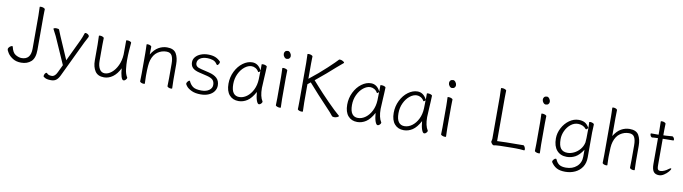

<svg xmlns="http://www.w3.org/2000/svg" viewBox="-36 -1435 8321 2338"><g transform="rotate(10 4124.5 -266.0)"><path d="M316 -657 315 -695Q315 -700 331 -700Q349 -700 365 -693Q381 -686 381 -677Q381 -661 380 -649L379 -588V-177Q379 -74 331.5 -31Q284 12 209 12Q147 12 105 -15Q63 -42 42 -74.5Q21 -107 21 -122Q21 -138 38 -153Q55 -168 68 -168Q75 -168 76 -161Q92 -89 131.5 -66.5Q171 -44 205 -44Q318 -44 318 -180V-589Q318 -615 316 -657Z M511 133Q508 130 508 124Q508 110 517.5 95Q527 80 536 80Q541 80 545 85Q557 98 571.5 102Q586 106 605 106Q644 106 671 48L716 -46L569 -379Q548 -423 527 -460Q526 -463 526 -464Q526 -468 536 -471.5Q546 -475 561 -475Q575 -475 584.5 -472Q594 -469 595 -465Q610 -426 625 -391L746 -112L874 -381Q892 -419 910 -474Q912 -480 922 -480Q936 -480 951 -469.5Q966 -459 966 -447Q966 -442 964 -437Q942 -397 925 -363L713 80Q693 122 668.5 140.5Q644 159 608 159H598Q573 159 552 154Q531 149 511 133Z M1484 -419Q1483 -409 1479 -356.5Q1475 -304 1475 -237Q1475 -191 1482 -131.5Q1489 -72 1514 -33Q1514 -32 1514 -29Q1514 -19 1501.5 -5.5Q1489 8 1475 8Q1457 8 1444.5 -31.5Q1432 -71 1428 -133Q1392 -60 1341.5 -23.5Q1291 13 1234 13Q1157 13 1123 -38.5Q1089 -90 1089 -171V-368L1088 -406L1086 -474Q1086 -479 1101 -479Q1118 -479 1133.5 -472Q1149 -465 1149 -456Q1149 -435 1148 -419L1147 -368V-175Q1147 -114 1169.5 -75.5Q1192 -37 1234 -37Q1277 -37 1319 -71.5Q1361 -106 1389.5 -166.5Q1418 -227 1422 -301Q1423 -322 1423 -395V-475Q1423 -480 1439 -480Q1456 -480 1471.5 -473.5Q1487 -467 1487 -459V-457Q1487 -445 1484 -419Z M2017 -115V-293Q2017 -358 1998.5 -393Q1980 -428 1930 -428Q1871 -428 1822 -394Q1773 -360 1751 -288Q1735 -235 1735 -105V-89Q1735 -63 1737 -21L1738 1Q1738 6 1724 6Q1707 6 1692 -1Q1677 -8 1677 -17L1679 -115V-364L1678 -413L1676 -471Q1676 -476 1690 -476Q1707 -476 1722 -469Q1737 -462 1737 -453L1735 -358Q1776 -424 1825.5 -452Q1875 -480 1930 -480Q2013 -480 2043 -428Q2073 -376 2073 -297V-105L2074 -67L2076 1Q2076 6 2062 6Q2045 6 2030 -1Q2015 -8 2015 -16V-17Z M2258 -356Q2258 -392 2282 -420.5Q2306 -449 2347 -465Q2388 -481 2436 -481Q2490 -481 2526.5 -466Q2563 -451 2592 -420Q2593 -419 2593 -414Q2593 -402 2583.5 -388Q2574 -374 2566 -374Q2564 -374 2561 -376.5Q2558 -379 2554 -385Q2534 -416 2500.5 -426Q2467 -436 2436 -436Q2378 -436 2345.5 -413.5Q2313 -391 2313 -354Q2313 -330 2329 -315Q2345 -300 2385 -291L2481 -268Q2548 -252 2582.5 -219Q2617 -186 2617 -128Q2617 -90 2594.5 -57.5Q2572 -25 2529 -6Q2486 13 2430 13Q2362 13 2318 -7.5Q2274 -28 2254 -52Q2234 -76 2234 -85Q2234 -98 2246.5 -113Q2259 -128 2269 -128Q2273 -128 2274 -124Q2291 -84 2323.5 -59.5Q2356 -35 2430 -35Q2490 -35 2525.5 -61Q2561 -87 2561 -126Q2561 -165 2541 -187Q2521 -209 2466 -223L2366 -247Q2311 -260 2284.5 -286Q2258 -312 2258 -356Z M3157 -314Q3151 -214 3151 -193Q3151 -88 3187 -33Q3188 -30 3188 -29Q3188 -19 3175.5 -5.5Q3163 8 3149 8Q3132 8 3118 -31Q3104 -70 3099 -135Q3055 -53 3004.5 -20Q2954 13 2897 13Q2825 13 2783 -35.5Q2741 -84 2741 -175Q2741 -256 2776 -327Q2811 -398 2867.5 -439.5Q2924 -481 2983 -481Q3057 -481 3098 -399V-475Q3098 -480 3114 -480Q3132 -480 3148 -473.5Q3164 -467 3164 -459V-457Q3164 -434 3161 -385Q3158 -336 3157 -314ZM2896 -37Q2946 -37 2990.5 -70Q3035 -103 3063.5 -160.5Q3092 -218 3095 -291Q3096 -301 3096 -335L3097 -392Q3081 -376 3075 -376Q3074 -376 3072 -378Q3056 -406 3032 -419.5Q3008 -433 2983 -433Q2940 -433 2897 -399Q2854 -365 2826.5 -307Q2799 -249 2799 -180Q2799 -106 2824.5 -71.5Q2850 -37 2896 -37Z M3386 -595Q3369 -595 3355 -612.5Q3341 -630 3341 -650Q3341 -669 3352.5 -681Q3364 -693 3386 -693Q3402 -693 3416 -674.5Q3430 -656 3430 -636Q3430 -619 3418.5 -607Q3407 -595 3386 -595ZM3368 -479Q3385 -479 3401.5 -472Q3418 -465 3418 -457Q3418 -436 3417 -421L3416 -368V-105L3417 -67L3419 1Q3419 5 3405 5Q3388 5 3371.5 -2Q3355 -9 3355 -17L3357 -105V-368L3356 -417L3354 -475Q3354 -479 3368 -479Z M3627 -657 3626 -695Q3626 -700 3642 -700Q3659 -700 3675 -693Q3691 -686 3691 -677Q3691 -661 3690 -649L3689 -588V-402Q3804 -492 3898 -580Q3992 -668 4016 -696Q4018 -699 4028 -699Q4045 -699 4064 -688.5Q4083 -678 4083 -670Q4083 -668 4081 -666L4061 -649Q4019 -614 4001 -598Q3907 -512 3767 -398Q3771 -394 3828.5 -329Q3886 -264 3981 -167Q4076 -70 4133 -23Q4135 -22 4135 -20Q4135 -13 4117 -4.5Q4099 4 4078 4Q4057 4 4049 -7Q4033 -28 4015 -48Q3821 -253 3725 -364L3689 -335V-111Q3689 -81 3691 -37L3692 1Q3692 6 3676 6Q3659 6 3643 -1Q3627 -8 3627 -17Q3627 -33 3628 -45L3629 -112V-589Q3629 -615 3627 -657Z M4625 -314Q4619 -214 4619 -193Q4619 -88 4655 -33Q4656 -30 4656 -29Q4656 -19 4643.5 -5.5Q4631 8 4617 8Q4600 8 4586 -31Q4572 -70 4567 -135Q4523 -53 4472.5 -20Q4422 13 4365 13Q4293 13 4251 -35.5Q4209 -84 4209 -175Q4209 -256 4244 -327Q4279 -398 4335.5 -439.5Q4392 -481 4451 -481Q4525 -481 4566 -399V-475Q4566 -480 4582 -480Q4600 -480 4616 -473.5Q4632 -467 4632 -459V-457Q4632 -434 4629 -385Q4626 -336 4625 -314ZM4364 -37Q4414 -37 4458.5 -70Q4503 -103 4531.5 -160.5Q4560 -218 4563 -291Q4564 -301 4564 -335L4565 -392Q4549 -376 4543 -376Q4542 -376 4540 -378Q4524 -406 4500 -419.5Q4476 -433 4451 -433Q4408 -433 4365 -399Q4322 -365 4294.5 -307Q4267 -249 4267 -180Q4267 -106 4292.5 -71.5Q4318 -37 4364 -37Z M5200 -314Q5194 -214 5194 -193Q5194 -88 5230 -33Q5231 -30 5231 -29Q5231 -19 5218.5 -5.5Q5206 8 5192 8Q5175 8 5161 -31Q5147 -70 5142 -135Q5098 -53 5047.5 -20Q4997 13 4940 13Q4868 13 4826 -35.5Q4784 -84 4784 -175Q4784 -256 4819 -327Q4854 -398 4910.5 -439.5Q4967 -481 5026 -481Q5100 -481 5141 -399V-475Q5141 -480 5157 -480Q5175 -480 5191 -473.5Q5207 -467 5207 -459V-457Q5207 -434 5204 -385Q5201 -336 5200 -314ZM4939 -37Q4989 -37 5033.5 -70Q5078 -103 5106.5 -160.5Q5135 -218 5138 -291Q5139 -301 5139 -335L5140 -392Q5124 -376 5118 -376Q5117 -376 5115 -378Q5099 -406 5075 -419.5Q5051 -433 5026 -433Q4983 -433 4940 -399Q4897 -365 4869.5 -307Q4842 -249 4842 -180Q4842 -106 4867.5 -71.5Q4893 -37 4939 -37Z M5429 -595Q5412 -595 5398 -612.5Q5384 -630 5384 -650Q5384 -669 5395.5 -681Q5407 -693 5429 -693Q5445 -693 5459 -674.5Q5473 -656 5473 -636Q5473 -619 5461.5 -607Q5450 -595 5429 -595ZM5411 -479Q5428 -479 5444.5 -472Q5461 -465 5461 -457Q5461 -436 5460 -421L5459 -368V-105L5460 -67L5462 1Q5462 5 5448 5Q5431 5 5414.5 -2Q5398 -9 5398 -17L5400 -105V-368L5399 -417L5397 -475Q5397 -479 5411 -479Z M6324 -6H6283Q6088 -6 6052 4H6050Q6040 4 6027.5 -11.5Q6015 -27 6015 -37Q6015 -40 6018.5 -50Q6022 -60 6022 -70V-589Q6022 -615 6020 -657L6019 -695Q6019 -700 6035 -700Q6053 -700 6069.5 -693Q6086 -686 6086 -677Q6086 -661 6085 -649L6084 -588V-54Q6192 -59 6323 -59Q6388 -59 6406 -60H6407Q6416 -60 6425 -43.5Q6434 -27 6434 -12Q6434 0 6428 0H6427Q6373 -6 6324 -6Z M6589 -595Q6572 -595 6558 -612.5Q6544 -630 6544 -650Q6544 -669 6555.5 -681Q6567 -693 6589 -693Q6605 -693 6619 -674.5Q6633 -656 6633 -636Q6633 -619 6621.5 -607Q6610 -595 6589 -595ZM6571 -479Q6588 -479 6604.5 -472Q6621 -465 6621 -457Q6621 -436 6620 -421L6619 -368V-105L6620 -67L6622 1Q6622 5 6608 5Q6591 5 6574.5 -2Q6558 -9 6558 -17L6560 -105V-368L6559 -417L6557 -475Q6557 -479 6571 -479Z M6951 -12Q6873 -12 6828 -63.5Q6783 -115 6783 -211Q6783 -277 6816 -340Q6849 -403 6903.5 -442Q6958 -481 7019 -481Q7061 -481 7092.5 -465.5Q7124 -450 7151 -403Q7151 -436 7149.5 -451Q7148 -466 7148 -475Q7148 -480 7162 -480Q7178 -480 7193.5 -473Q7209 -466 7209 -458V-457L7208 -431Q7205 -397 7205 -358V-50Q7205 20 7173 69Q7141 118 7086 144Q7031 170 6964 170Q6898 170 6857.5 148Q6817 126 6789 82Q6787 79 6787 76Q6787 63 6800.5 48Q6814 33 6826 33Q6833 33 6835 40Q6854 83 6883 101Q6912 119 6964 119Q7045 119 7097.5 72.5Q7150 26 7150 -51V-135Q7105 -65 7056 -38.5Q7007 -12 6951 -12ZM6951 -62Q6990 -62 7030.5 -81Q7071 -100 7103 -137Q7135 -174 7146 -224Q7151 -245 7151 -405Q7135 -384 7127 -384Q7121 -384 7118 -388Q7102 -409 7075.5 -420.5Q7049 -432 7020 -432Q6971 -432 6930 -399.5Q6889 -367 6865 -316Q6841 -265 6841 -212Q6841 -132 6868.5 -97Q6896 -62 6951 -62Z M7736 -115V-293Q7736 -358 7717.5 -393Q7699 -428 7649 -428Q7590 -428 7541 -394Q7492 -360 7470 -288Q7460 -256 7457.5 -214.5Q7455 -173 7454 -105V-89Q7454 -63 7456 -21L7457 1Q7457 6 7443 6Q7426 6 7411 -1Q7396 -8 7396 -17L7398 -115V-590L7397 -639L7395 -697Q7395 -702 7409 -702Q7426 -702 7441 -695Q7456 -688 7456 -679L7454 -580V-358Q7495 -424 7544.5 -452Q7594 -480 7649 -480Q7732 -480 7762 -428Q7792 -376 7792 -297V-105L7793 -67L7795 1Q7795 6 7781 6Q7764 6 7749 -1Q7734 -8 7734 -16V-17Q7736 -49 7736 -115Z M7955 -427Q7944 -425 7936 -425H7935Q7925 -425 7917 -437.5Q7909 -450 7909 -463Q7909 -472 7915 -472H8007V-528L8005 -635Q8005 -640 8020 -640Q8037 -640 8052 -633Q8067 -626 8067 -617Q8067 -596 8066 -581L8065 -528V-475L8098 -476Q8126 -478 8145.5 -479.5Q8165 -481 8174 -482H8175Q8184 -482 8193 -469Q8202 -456 8202 -444Q8202 -434 8195 -434Q8135 -434 8109 -433L8065 -432V-108Q8065 -79 8068.5 -65.5Q8072 -52 8081 -46.5Q8090 -41 8106 -41Q8125 -41 8151.5 -52.5Q8178 -64 8202 -83Q8218 -95 8226 -95Q8231 -95 8231 -89Q8231 -78 8209.5 -52.5Q8188 -27 8157 -7Q8126 13 8097 13Q8049 13 8028 -16.5Q8007 -46 8007 -110V-429H7997Q7978 -429 7955 -427Z"/></g></svg>

Font: JyunsaiKaai Light
Style: Regular
Weight: 300
Designer: Fontworks Inc.
Version: Version 0.030;April 7, 2024;FontCreator 14.0.0.2901 64-bit